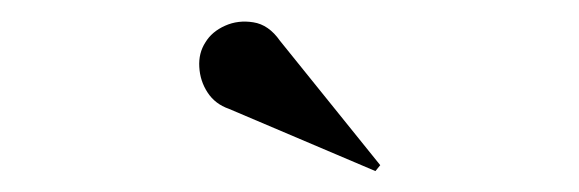

<svg xmlns="http://www.w3.org/2000/svg" viewBox="-20 -1003 540 179"><path d="M330 -843.5 193.5 -901.5Q180.5 -906 173.5 -916.8Q166.5 -927.5 165.8 -940.5Q165 -953.5 171.5 -963.5Q177.5 -973.5 189.8 -979Q202 -984.5 216.2 -982.2Q230.5 -980 241 -965L334.5 -849Z"/></svg>

Font: BodoniModa_28ptMedium
Style: Regular
Weight: 500
Designer: Owen Earl
Foundry: indestructible type
Version: Version 2.004